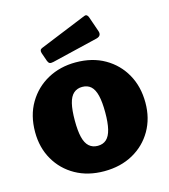

<svg xmlns="http://www.w3.org/2000/svg" viewBox="-113 -839 825 938"><g transform="rotate(-15 300.0 -370.0)"><path d="M299 10Q217 10 154.5 -25Q92 -60 56.5 -121.5Q21 -183 21 -262Q21 -346 58 -408.5Q95 -471 158 -505.5Q221 -540 300 -540Q384 -540 446.5 -504Q509 -468 544 -405.5Q579 -343 579 -262Q579 -183 543.5 -121.5Q508 -60 445 -25Q382 10 299 10ZM300 -118Q327 -118 344 -133.5Q361 -149 369 -182Q377 -215 377 -266Q377 -319 369 -352Q361 -385 344 -400.5Q327 -416 300 -416Q274 -416 256.5 -400.5Q239 -385 231 -352Q223 -319 223 -266Q223 -214 231 -181.5Q239 -149 256.5 -133.5Q274 -118 300 -118ZM421 -736 448 -658Q456 -633 429 -626L196 -570Q183 -567 177 -570Q171 -573 167 -583L152 -626Q146 -644 160 -650L400 -748Q414 -754 421 -736Z"/></g></svg>

Font: Libre Franklin Black
Style: Regular
Weight: 900
Designer: Pablo Impallari, Rodrigo Fuenzalida, Nhung Nguyen
Foundry: Impallari Type
Version: Version 3.000